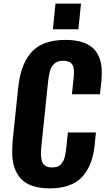

<svg xmlns="http://www.w3.org/2000/svg" viewBox="-20 -1043 589 1074"><path d="M275.9 -879.4 290.5 -1022.9H433.1L418.5 -879.4ZM258.3 10.7Q205.1 10.7 165.5 -2Q126 -14.6 102.1 -38.3Q78.1 -62 64.5 -95.7Q50.8 -129.4 48.8 -170.9Q48.3 -183.6 48.3 -197.3Q48.3 -227.5 51.3 -261.2L81.1 -546.4Q87.9 -612.3 104.5 -660.9Q121.1 -709.5 151.6 -746.1Q182.1 -782.7 230.7 -801.3Q279.3 -819.8 345.7 -819.8Q408.7 -819.8 451.4 -803.5Q494.1 -787.1 516.6 -755.4Q539.1 -723.6 545.9 -682.6Q549.8 -660.2 549.3 -632.8Q549.3 -610.8 546.9 -585.9L539.1 -515.6H382.3L390.1 -590.3Q391.6 -605.5 392.1 -610.1Q392.6 -614.7 393.3 -627.9Q394 -641.1 393.6 -646Q393.1 -650.9 391.8 -661.4Q390.6 -671.9 387.7 -676Q384.8 -680.2 380.4 -686.8Q376 -693.4 369.6 -696Q363.3 -698.7 354.2 -700.9Q345.2 -703.1 334 -703.1Q317.4 -703.1 304.7 -699Q292 -694.8 283.2 -686Q274.4 -677.2 268.6 -667.7Q262.7 -658.2 258.8 -642.6Q254.9 -627 252.7 -614.3Q250.5 -601.6 248.5 -582.5L211.4 -224.6Q209 -203.1 209 -185.5Q209 -153.3 217.3 -134.8Q230 -106.4 271.5 -106.4Q287.6 -106.4 299.8 -110.4Q312 -114.3 320.3 -123.5Q328.6 -132.8 333.7 -141.6Q338.9 -150.4 342.5 -166.5Q346.2 -182.6 347.9 -193.6Q349.6 -204.6 351.6 -224.6L359.9 -302.2H516.6L509.8 -234.4Q503.9 -178.2 488.5 -135.7Q473.1 -93.3 444.6 -59.1Q416 -24.9 369.1 -7.1Q322.3 10.7 258.3 10.7Z"/></svg>

Font: Oswald
Style: Demi-Bold
Weight: 600
Designer: Vernon Adams
Foundry: Vernon Adams
Version: 3.0; ttfautohint (v0.94.23-7a4d-dirty) -l 8 -r 50 -G 200 -x 